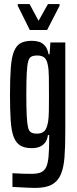

<svg xmlns="http://www.w3.org/2000/svg" viewBox="-20 -718 378 941"><path d="M152 203Q135 203 116.5 202Q98 201 78.5 200Q59 199 41 198V131Q49 131 63.5 132Q78 133 96.5 133.5Q115 134 134 134Q164 134 181 126.5Q198 119 206.5 100.5Q215 82 218 48.5Q221 15 221 -38V-56H215Q212 -35 202.5 -21Q193 -7 176.5 0.5Q160 8 135 8Q101 8 80 -4.5Q59 -17 47.5 -46Q36 -75 32.5 -126Q29 -177 29 -254Q29 -335 33 -387Q37 -439 49 -467.5Q61 -496 82 -507Q103 -518 136 -518Q155 -518 171.5 -513Q188 -508 200.5 -493.5Q213 -479 218 -452H223L227 -510H300V-71Q300 2 296 53.5Q292 105 277.5 138Q263 171 233.5 187Q204 203 152 203ZM161 -63Q184 -63 197 -75Q210 -87 216 -123Q219 -143 219.5 -174.5Q220 -206 220 -245Q220 -302 219.5 -340Q219 -378 214 -401Q209 -427 196.5 -436.5Q184 -446 163 -446Q144 -446 133.5 -440.5Q123 -435 118 -416.5Q113 -398 111 -359Q109 -320 109 -255Q109 -190 111 -151Q113 -112 117.5 -93.5Q122 -75 132.5 -69Q143 -63 161 -63ZM126 -571 67 -690V-698H125L169 -616L215 -698H272V-690L211 -571Z"/></svg>

Font: Saira UltraCondensed SemiBold
Style: Regular
Weight: 600
Width: 1
Designer: Hector Gatti with collaboration of the Omnibus-Type team
Foundry: Omnibus-Type
Version: Version 1.101